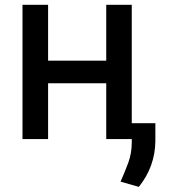

<svg xmlns="http://www.w3.org/2000/svg" viewBox="-20 -565 697 780"><path d="M175.4 -545.5V-318.5H411.6V-545.5H515.3V-64.6H611.2V8.2Q610.1 111.9 544 194.2L469.8 172.9Q478.7 152.7 486.5 133.5Q494.3 114.3 501.4 95.2Q515.3 57.5 515.3 12.1V0H411.6V-226.6H175.4V0H71.4V-545.5Z"/></svg>

Font: Inter P Medium
Style: Regular
Weight: 500
Designer: Rasmus Andersson
Foundry: rsms
Version: Version 3.018;git-588b23468